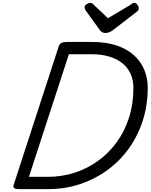

<svg xmlns="http://www.w3.org/2000/svg" viewBox="-20 -1307 1041 1327"><path d="M109 0Q65 0 74 -28L387 -990Q392 -1004 405 -1010.5Q418 -1017 440 -1017H616Q713 -1017 785 -993Q857 -969 905 -926Q953 -883 977 -825.5Q1001 -768 1001 -701Q1001 -578 966 -471Q931 -364 868 -277.5Q805 -191 719 -129Q633 -67 530 -33.5Q427 0 313 0ZM180 -85H313Q407 -85 494.5 -113Q582 -141 656 -194Q730 -247 785.5 -322.5Q841 -398 871.5 -493.5Q902 -589 902 -700Q902 -755 882 -798Q862 -841 824.5 -871Q787 -901 734 -916.5Q681 -932 615 -932H456ZM908 -1287Q920 -1287 929.5 -1275Q939 -1263 939 -1252Q939 -1242 936 -1237Q933 -1232 928 -1228L765 -1102Q750 -1090 736.5 -1084.5Q723 -1079 707 -1079Q694 -1079 683.5 -1086Q673 -1093 665 -1106L572 -1235Q567 -1243 566 -1248Q565 -1253 565 -1258Q565 -1270 579.5 -1278.5Q594 -1287 604 -1287Q614 -1287 619 -1282Q624 -1277 631 -1271L726 -1181L879 -1272Q885 -1276 892.5 -1281.5Q900 -1287 908 -1287Z"/></svg>

Font: Playwrite CO
Style: Regular
Weight: 400
Designer: Veronika Burian, José Scaglione
Foundry: TypeTogether
Version: Version 1.000